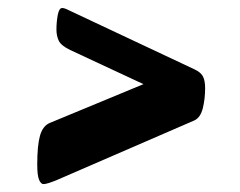

<svg xmlns="http://www.w3.org/2000/svg" viewBox="-20 -553 600 481"><path d="M88.9 -91.8Q82.6 -91.8 78 -102.4Q73.3 -112.9 73.3 -140.8Q73.3 -188.6 80.2 -213.1Q87.1 -237.5 104.7 -245L339.4 -342.2L155.7 -427.8Q132.9 -438.8 127.1 -451.2Q121.4 -463.5 121.4 -478.8Q121.4 -498.1 124.7 -515.5Q128.1 -532.9 135.6 -532.9Q138.6 -532.9 142.2 -531.8Q145.9 -530.7 155.9 -525.7L467.4 -379.2Q483.4 -371.7 488.6 -361.2Q493.9 -350.7 493.9 -331.9Q493.9 -306.1 488.2 -282.3Q482.4 -258.6 466.9 -251.3L120.4 -101.1Q108.2 -96.3 100.8 -94.1Q93.4 -91.8 88.9 -91.8Z"/></svg>

Font: Briem Hand Thin
Style: Regular
Weight: 100
Designer: Gunnlaugur SE Briem, Eben Sorkin
Foundry: Sorkin Type Co.
Version: Version 1.003